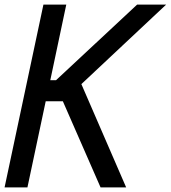

<svg xmlns="http://www.w3.org/2000/svg" viewBox="-21 -820 747 840"><path d="M-1 0 169 -800H269L199 -469H224L579 -800H706L335 -452L531 0H419L254 -377H179L99 0Z"/></svg>

Font: Victor Mono Thin
Style: Bold Italic
Weight: 700
Italic angle: -12°
Monospace: yes
Version: Version 1.561;gftools[0.9.30]